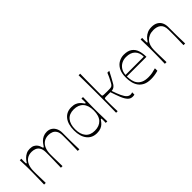

<svg xmlns="http://www.w3.org/2000/svg" viewBox="138 -1706 2687 2687"><g transform="rotate(-45 1482.0 -362.0)"><path d="M92 0Q94 -60 94.5 -99.5Q95 -139 95.5 -164Q96 -189 96.5 -205.5Q97 -222 97 -237Q97 -252 97 -271Q97 -295 97 -311Q97 -327 96.5 -347Q96 -367 95 -398Q94 -429 92 -481H123Q122 -467 121.5 -453Q121 -439 121 -430Q121 -401 122 -392.5Q123 -384 128 -384Q133 -384 137 -388.5Q141 -393 151 -410Q161 -425 181 -445Q201 -465 232 -481Q263 -497 302 -497Q347 -497 374 -482Q401 -467 416 -445.5Q431 -424 437 -402Q443 -381 445.5 -376.5Q448 -372 453 -372Q457 -372 462 -377Q467 -382 477 -399Q491 -422 513.5 -444.5Q536 -467 568 -482Q600 -497 640 -497Q685 -497 717.5 -475.5Q750 -454 768 -416.5Q786 -379 786 -331Q786 -286 786 -256Q786 -226 786 -201Q786 -176 786.5 -150Q787 -124 788 -88.5Q789 -53 790 0H758Q759 -53 760 -87.5Q761 -122 761.5 -146.5Q762 -171 762 -192Q762 -213 762 -237.5Q762 -262 762 -298Q762 -359 741.5 -391.5Q721 -424 689.5 -436Q658 -448 625 -448Q569 -448 530.5 -421.5Q492 -395 472.5 -347Q453 -299 453 -237Q453 -216 453 -200.5Q453 -185 453.5 -163Q454 -141 455 -103.5Q456 -66 457 0H425Q426 -53 427 -88Q428 -123 428.5 -147Q429 -171 429.5 -192.5Q430 -214 430 -238Q430 -262 430 -298Q430 -359 409 -391.5Q388 -424 356.5 -436Q325 -448 292 -448Q237 -448 199 -422.5Q161 -397 141 -350Q121 -303 121 -237Q121 -215 121 -199.5Q121 -184 121.5 -162Q122 -140 123 -102.5Q124 -65 125 0Z M1126 16Q1031 16 977 -52Q923 -120 923 -240Q923 -361 977 -429Q1031 -497 1126 -497Q1172 -497 1203 -484Q1234 -471 1253 -452.5Q1272 -434 1282 -419Q1293 -403 1297.5 -398.5Q1302 -394 1307 -394Q1312 -394 1313 -401.5Q1314 -409 1314 -430Q1314 -439 1313.5 -453Q1313 -467 1312 -481H1343Q1342 -418 1341 -381Q1340 -344 1339.5 -321.5Q1339 -299 1339 -282Q1339 -265 1339 -240Q1339 -216 1339 -199Q1339 -182 1339.5 -159.5Q1340 -137 1341 -100Q1342 -63 1343 0H1312Q1313 -14 1313.5 -28.5Q1314 -43 1314 -54Q1314 -73 1313 -80Q1312 -87 1307 -87Q1302 -87 1297.5 -82.5Q1293 -78 1282 -62Q1272 -47 1253 -28.5Q1234 -10 1203 3Q1172 16 1126 16ZM1128 -30Q1218 -30 1267.5 -83Q1317 -136 1317 -240Q1317 -344 1267.5 -397.5Q1218 -451 1128 -451Q1038 -451 992 -395Q946 -339 946 -240Q946 -142 992 -86Q1038 -30 1128 -30Z M1515 2Q1516 -50 1516.5 -84Q1517 -118 1517.5 -139.5Q1518 -161 1518 -177Q1518 -193 1518 -208.5Q1518 -224 1518 -246Q1518 -269 1518 -309Q1518 -349 1518 -401.5Q1518 -454 1517.5 -512Q1517 -570 1516.5 -629Q1516 -688 1515 -740H1546Q1545 -684 1544.5 -621Q1544 -558 1543.5 -498.5Q1543 -439 1543 -396Q1543 -353 1543 -339Q1543 -320 1544 -313.5Q1545 -307 1548 -304Q1553 -300 1573.5 -298.5Q1594 -297 1638 -297Q1676 -297 1694 -298Q1712 -299 1719.5 -302Q1727 -305 1733 -310Q1744 -317 1756.5 -339Q1769 -361 1781 -385Q1794 -410 1799.5 -422Q1805 -434 1810 -446Q1815 -458 1825 -481H1863Q1834 -424 1814.5 -389.5Q1795 -355 1784.5 -336Q1774 -317 1768.5 -308Q1763 -299 1759 -295Q1753 -287 1742.5 -278.5Q1732 -270 1718 -264.5Q1704 -259 1687 -258Q1714 -178 1737.5 -128.5Q1761 -79 1785 -56.5Q1809 -34 1839 -34Q1849 -34 1858.5 -36Q1868 -38 1876 -42V3Q1873 4 1867 5.5Q1861 7 1854 7.5Q1847 8 1838 8Q1796 8 1766.5 -24Q1737 -56 1713 -116Q1689 -176 1662 -258Q1599 -258 1575.5 -257.5Q1552 -257 1547 -252Q1543 -248 1542.5 -236Q1542 -224 1542 -182Q1542 -178 1542 -156.5Q1542 -135 1542.5 -106Q1543 -77 1544 -47.5Q1545 -18 1546 2Z M2195 16Q2126 16 2080.5 -6Q2035 -28 2008 -65.5Q1981 -103 1970 -151Q1959 -199 1959 -252Q1959 -338 1988.5 -392Q2018 -446 2065.5 -471.5Q2113 -497 2164 -497Q2245 -497 2289.5 -464Q2334 -431 2351.5 -376Q2369 -321 2369 -251H1981Q1982 -207 1990.5 -167Q1999 -127 2022 -96Q2045 -65 2085.5 -47Q2126 -29 2189 -29Q2229 -29 2264 -35.5Q2299 -42 2339 -54V-5Q2296 7 2262 11.5Q2228 16 2195 16ZM2344 -279Q2344 -360 2298 -406Q2252 -452 2164 -452Q2116 -452 2076 -431.5Q2036 -411 2011 -372Q1986 -333 1983 -279Z M2482 0Q2484 -74 2484.5 -116.5Q2485 -159 2485.5 -184Q2486 -209 2486 -226.5Q2486 -244 2486 -269Q2486 -292 2486 -309Q2486 -326 2485.5 -345.5Q2485 -365 2484.5 -397Q2484 -429 2483 -481H2514Q2513 -465 2513 -452Q2513 -439 2513 -430Q2513 -401 2514 -392.5Q2515 -384 2520 -384Q2525 -384 2529.5 -388.5Q2534 -393 2544 -409Q2554 -424 2575 -444.5Q2596 -465 2630.5 -481Q2665 -497 2715 -497Q2770 -497 2807 -475.5Q2844 -454 2862 -417Q2880 -380 2880 -331Q2880 -287 2880 -256Q2880 -225 2880 -200.5Q2880 -176 2880.5 -149.5Q2881 -123 2882 -88Q2883 -53 2884 0H2851Q2852 -53 2853 -87.5Q2854 -122 2854.5 -146.5Q2855 -171 2855 -192Q2855 -213 2855 -237.5Q2855 -262 2855 -298Q2855 -344 2842.5 -373Q2830 -402 2808.5 -418Q2787 -434 2760 -441Q2733 -448 2704 -448Q2656 -448 2620 -433Q2584 -418 2559.5 -391.5Q2535 -365 2523 -327.5Q2511 -290 2511 -245Q2511 -221 2511 -203.5Q2511 -186 2511.5 -163.5Q2512 -141 2513 -103.5Q2514 -66 2515 0Z"/></g></svg>

Font: Ojuju Light
Style: Regular
Weight: 300
Designer: Chisaokwu Joboson, Mirko Velimirovic
Foundry: Udi Foundry
Version: Version 1.000